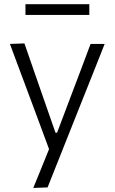

<svg xmlns="http://www.w3.org/2000/svg" viewBox="-20 -706 549 920"><path d="M139.5 194.5Q158.5 148.5 177.5 101.5Q196.5 54.5 215 8.5Q197 -40.5 178.5 -90Q160 -139.5 142.5 -187L109 -277Q89 -330.5 68.2 -386.2Q47.5 -442 27.5 -495.5L97 -498Q120 -431 142.5 -367Q165 -303 188 -236L246 -70H253.5L316.5 -237Q341.5 -302 365.5 -366.2Q389.5 -430.5 414 -495.5H481.5Q465.5 -455.5 450.8 -418Q436 -380.5 418.2 -335.8Q400.5 -291 375.5 -229L320 -89.5Q282 5.5 255.8 71.8Q229.5 138 208 192ZM102 -634.5V-686H408V-634.5Z"/></svg>

Font: Commissioner Light
Style: Regular
Weight: 300
Designer: Kostas Bartsokas
Foundry: Kostas Bartsokas
Version: Version 1.000; ttfautohint (v1.8.3)